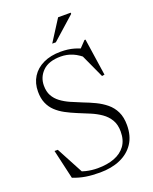

<svg xmlns="http://www.w3.org/2000/svg" viewBox="-160 -953 834 1050"><g transform="rotate(-20 257.0 -428.0)"><path d="M403.5 -647.5 364 -658.5 404 -700.5H410L442 -485L427 -482.5L355.5 -638.5L390 -597.5Q351.5 -632.5 318.8 -646.2Q286 -660 250 -660Q180.5 -660 145.2 -625.5Q110 -591 110 -541.5Q110 -507 123.2 -482.8Q136.5 -458.5 160.2 -440.8Q184 -423 214.5 -409.5Q245 -396 279 -382.5Q313.5 -369.5 346.2 -353.8Q379 -338 405.8 -316Q432.5 -294 448 -262Q463.5 -230 463.5 -184Q463.5 -120.5 434.8 -77.5Q406 -34.5 355 -12.2Q304 10 236.5 10Q190.5 10 154.8 4.2Q119 -1.5 81.5 -16L42.5 -186H61.5L154 -12.5L96 -53Q131.5 -32.5 165 -24.5Q198.5 -16.5 233 -16.5Q288.5 -16.5 330.2 -32.2Q372 -48 395.5 -80.2Q419 -112.5 419 -162.5Q419 -203 402.5 -230.8Q386 -258.5 358.8 -277.5Q331.5 -296.5 298 -310.5Q264.5 -324.5 230 -338.5Q196 -352.5 166.5 -368.2Q137 -384 115 -404.8Q93 -425.5 80.8 -454Q68.5 -482.5 68.5 -521.5Q68.5 -570.5 91.5 -607.2Q114.5 -644 157.5 -664.5Q200.5 -685 259 -685Q302 -685 336 -675.2Q370 -665.5 403.5 -647.5ZM231.5 -742 311 -866.5H384.5V-859.5L252.5 -742Z"/></g></svg>

Font: Newsreader 24pt Light
Style: Regular
Weight: 300
Designer: Hugues Gentile
Foundry: Production Type
Version: Version 1.003